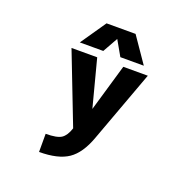

<svg xmlns="http://www.w3.org/2000/svg" viewBox="-166 -935 1332 1330"><g transform="rotate(20 500.0 -269.5)"><path d="M260.7 229.5V95.7Q343.8 95.7 376 74.2Q408.2 52.7 426.8 -4.9L225.6 -524.4H415L505.9 -176.8L607.4 -524.4H788.1L593.8 3.9Q548.8 128.9 474.6 179.2Q400.4 229.5 260.7 229.5ZM502 -691.4 439.5 -580.1H266.6L395.5 -767.6H609.4L738.3 -580.1H565.4Z"/></g></svg>

Font: Gen Shin Gothic Monospace Heavy
Style: Bold
Weight: 800
Designer: [Source Han Sans]
Ryoko NISHIZUKA  (kana & ideographs); Paul D. Hunt (Latin, Greek & Cyrillic); Wenlong ZHANG  (bopomofo
Version: Version 1.002.20150607